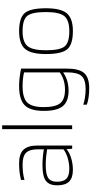

<svg xmlns="http://www.w3.org/2000/svg" viewBox="458 -1164 867 1824"><g transform="rotate(-90 892.0 -251.5)"><path d="M191 7Q115 7 79.5 -29Q44 -65 44 -142Q44 -218 87 -250Q130 -282 233 -282Q271 -282 307.5 -279Q344 -276 386 -269V-327Q386 -406 352.5 -438.5Q319 -471 244 -471Q200 -471 166 -467Q132 -463 95 -453V-486Q138 -496 172.5 -500Q207 -504 255 -504Q342 -504 382 -462.5Q422 -421 422 -329V0H391L388 -53H387Q356 -26 302 -9.5Q248 7 191 7ZM235 -251Q148 -251 113 -227Q78 -203 78 -144Q78 -82 107 -54.5Q136 -27 201 -27Q253 -27 305 -43Q357 -59 386 -83V-238Q351 -244 313.5 -247.5Q276 -251 235 -251Z M614 -665V0H578V-665Z M965 162Q919 162 879 156Q839 150 810 139V105Q831 114 873.5 121Q916 128 958 128Q1047 128 1082 90Q1117 52 1117 -48V-86Q1080 -60 1036.5 -47Q993 -34 943 -34Q840 -34 795.5 -89.5Q751 -145 751 -269Q751 -396 804 -450Q857 -504 987 -504Q1028 -504 1070 -499Q1112 -494 1153 -485V-55Q1153 66 1110.5 114Q1068 162 965 162ZM987 -471Q873 -471 830 -426Q787 -381 787 -269Q787 -160 823.5 -114Q860 -68 953 -68Q999 -68 1041 -80.5Q1083 -93 1117 -118V-457Q1087 -464 1053.5 -467.5Q1020 -471 987 -471Z M1726 -249Q1726 -107 1677.5 -50Q1629 7 1509 7Q1382 7 1336.5 -46.5Q1291 -100 1291 -249Q1291 -390 1339.5 -447Q1388 -504 1509 -504Q1635 -504 1680.5 -450.5Q1726 -397 1726 -249ZM1327 -249Q1327 -116 1363.5 -71.5Q1400 -27 1509 -27Q1613 -27 1651.5 -74.5Q1690 -122 1690 -249Q1690 -382 1653.5 -426.5Q1617 -471 1509 -471Q1405 -471 1366 -423.5Q1327 -376 1327 -249Z"/></g></svg>

Font: Blinker ExtraLight
Style: Regular
Weight: 200
Designer: Juergen Huber
Foundry: supertype
Version: Version 1.017;hotconv 1.0.117;makeotfexe 2.5.65602